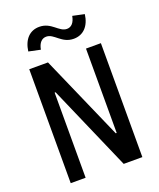

<svg xmlns="http://www.w3.org/2000/svg" viewBox="-169 -1053 959 1156"><g transform="rotate(-20 310.0 -475.0)"><path d="M420 0H539.5V-730H444V-189.5H438L200.5 -730H80.5V0H176V-545.5H182ZM224 -949.5C162.5 -949.5 121.5 -907 111.5 -832.5L186.5 -816.5C194 -858 214.5 -879.5 243 -879.5C294 -879.5 318 -810.5 396 -810.5C457 -810.5 499 -853 508.5 -927.5L433.5 -943.5C426 -902 406 -880.5 377.5 -880.5C326.5 -880.5 301.5 -949.5 224 -949.5Z"/></g></svg>

Font: Monaspace Neon Medium
Style: Regular
Weight: 500
Designer: Riley Cran & the Lettermatic Team
Foundry: Lettermatic
Version: Version 1.200 (Monaspace Neon)